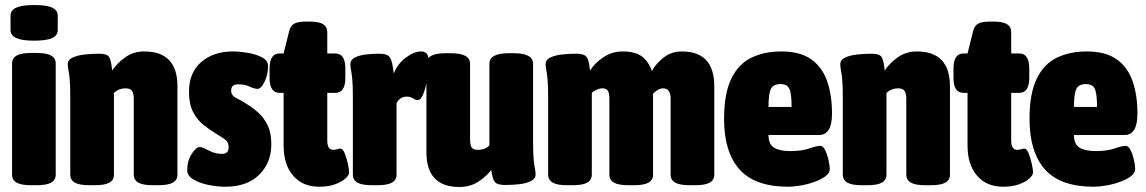

<svg xmlns="http://www.w3.org/2000/svg" viewBox="-20 -736 4565 765"><path d="M104 2Q64 2 46 -8.5Q28 -19 28 -40V-483Q28 -504 46 -514.5Q64 -525 104 -525H126Q166 -525 184 -514.5Q202 -504 202 -483V-40Q202 -19 184 -8.5Q166 2 126 2ZM116 -574Q67 -574 44.5 -584.5Q22 -595 22 -616V-674Q22 -695 44.5 -705.5Q67 -716 116 -716Q166 -716 188 -705.5Q210 -695 210 -674V-616Q210 -595 188 -584.5Q166 -574 116 -574Z M336 2Q296 2 278 -8.5Q260 -19 260 -40V-349Q260 -398 257.5 -422Q255 -446 252.5 -457.5Q250 -469 250 -480Q250 -498 270 -507Q290 -516 319 -519Q348 -522 375 -522Q407 -522 415 -508.5Q423 -495 427 -455Q447 -485 479.5 -508Q512 -531 555 -531Q687 -531 687 -392V-40Q687 -19 669 -8.5Q651 2 611 2H589Q549 2 531 -8.5Q513 -19 513 -40V-342Q513 -362 506.5 -373Q500 -384 480 -384Q454 -384 434 -366V-40Q434 -19 416 -8.5Q398 2 358 2Z M877 8Q844 8 809 0.5Q774 -7 750 -21.5Q726 -36 726 -57Q726 -95 743.5 -122.5Q761 -150 776 -150Q785 -150 797 -143.5Q809 -137 826 -130Q843 -123 866 -123Q891 -123 891 -150Q891 -171 874.5 -182Q858 -193 837 -206Q814 -220 790 -239Q766 -258 749.5 -289.5Q733 -321 733 -370Q733 -447 782 -489Q831 -531 908 -531Q935 -531 967.5 -525.5Q1000 -520 1024 -507.5Q1048 -495 1048 -473Q1048 -438 1034 -410Q1020 -382 1007 -382Q993 -382 974.5 -391Q956 -400 928 -400Q901 -400 901 -375Q901 -355 922 -345Q943 -335 967 -319Q990 -305 1011.5 -285Q1033 -265 1047 -235.5Q1061 -206 1061 -161Q1061 -88 1013 -40Q965 8 877 8Z M1252 8Q1186 8 1148 -36Q1110 -80 1110 -156V-366H1094Q1054 -366 1054 -426V-463Q1054 -523 1094 -523H1110L1132 -611Q1137 -633 1152 -641.5Q1167 -650 1198 -650H1214Q1251 -650 1267.5 -639.5Q1284 -629 1284 -608V-523H1316Q1356 -523 1356 -463V-426Q1356 -366 1316 -366H1284V-176Q1284 -139 1308 -139Q1316 -139 1324 -141.5Q1332 -144 1336 -144Q1346 -144 1353.5 -125Q1361 -106 1366 -83.5Q1371 -61 1371 -49Q1371 -38 1356 -24.5Q1341 -11 1314.5 -1.5Q1288 8 1252 8Z M1462 2Q1422 2 1404 -8.5Q1386 -19 1386 -40V-349Q1386 -398 1383.5 -422Q1381 -446 1378.5 -457.5Q1376 -469 1376 -480Q1376 -498 1394 -507Q1412 -516 1438 -519Q1464 -522 1489 -522Q1512 -522 1523 -516.5Q1534 -511 1539.5 -494Q1545 -477 1549 -443Q1564 -482 1597 -506.5Q1630 -531 1658 -531Q1688 -531 1688 -494Q1688 -461 1682.5 -424.5Q1677 -388 1667 -362.5Q1657 -337 1644 -337Q1636 -337 1626.5 -344Q1617 -351 1600 -351Q1586 -351 1575.5 -343.5Q1565 -336 1560 -325V-40Q1560 -19 1542 -8.5Q1524 2 1484 2Z M1810 9Q1679 9 1679 -130V-482Q1679 -524 1756 -524H1776Q1853 -524 1853 -482V-181Q1853 -159 1859 -149Q1865 -139 1884 -139Q1914 -139 1930 -157V-482Q1930 -524 2007 -524H2027Q2104 -524 2104 -482V-172Q2104 -123 2106.5 -99Q2109 -75 2111.5 -63.5Q2114 -52 2114 -41Q2114 -24 2095 -14.5Q2076 -5 2048.5 -2Q2021 1 1995 1Q1972 1 1961 -4Q1950 -9 1945.5 -22Q1941 -35 1937 -59Q1919 -34 1886.5 -12.5Q1854 9 1810 9Z M2240 2Q2200 2 2182 -8.5Q2164 -19 2164 -40V-349Q2164 -398 2161.5 -422Q2159 -446 2156.5 -457.5Q2154 -469 2154 -480Q2154 -498 2173 -507Q2192 -516 2219.5 -519Q2247 -522 2273 -522Q2297 -522 2308 -516.5Q2319 -511 2323.5 -496.5Q2328 -482 2331 -455Q2349 -484 2383.5 -507.5Q2418 -531 2461 -531Q2510 -531 2537 -511.5Q2564 -492 2577 -453Q2594 -483 2624.5 -507Q2655 -531 2697 -531Q2826 -531 2826 -392V-40Q2826 -19 2808 -8.5Q2790 2 2750 2H2728Q2688 2 2670 -8.5Q2652 -19 2652 -40V-342Q2652 -384 2622 -384Q2603 -384 2582 -363V-40Q2582 -19 2564 -8.5Q2546 2 2506 2H2484Q2444 2 2426 -8.5Q2408 -19 2408 -40V-342Q2408 -365 2402 -374.5Q2396 -384 2381 -384Q2370 -384 2358 -379Q2346 -374 2338 -366V-40Q2338 -19 2320 -8.5Q2302 2 2262 2Z M3121 8Q2988 8 2926.5 -61Q2865 -130 2865 -262Q2865 -364 2894 -423Q2923 -482 2974.5 -506.5Q3026 -531 3093 -531Q3167 -531 3211 -500.5Q3255 -470 3275 -414.5Q3295 -359 3295 -283Q3295 -198 3243 -198H3042Q3042 -161 3064.5 -147.5Q3087 -134 3128 -134Q3174 -134 3204.5 -144.5Q3235 -155 3248 -155Q3259 -155 3267.5 -138Q3276 -121 3281 -99Q3286 -77 3286 -62Q3286 -46 3268 -33Q3250 -20 3223 -10.5Q3196 -1 3168 3.5Q3140 8 3121 8ZM3042 -310H3134Q3134 -364 3125 -382.5Q3116 -401 3090 -401Q3062 -401 3052 -382.5Q3042 -364 3042 -310Z M3414 2Q3374 2 3356 -8.5Q3338 -19 3338 -40V-349Q3338 -398 3335.5 -422Q3333 -446 3330.5 -457.5Q3328 -469 3328 -480Q3328 -498 3348 -507Q3368 -516 3397 -519Q3426 -522 3453 -522Q3485 -522 3493 -508.5Q3501 -495 3505 -455Q3525 -485 3557.5 -508Q3590 -531 3633 -531Q3765 -531 3765 -392V-40Q3765 -19 3747 -8.5Q3729 2 3689 2H3667Q3627 2 3609 -8.5Q3591 -19 3591 -40V-342Q3591 -362 3584.5 -373Q3578 -384 3558 -384Q3532 -384 3512 -366V-40Q3512 -19 3494 -8.5Q3476 2 3436 2Z M3977 8Q3911 8 3873 -36Q3835 -80 3835 -156V-366H3819Q3779 -366 3779 -426V-463Q3779 -523 3819 -523H3835L3857 -611Q3862 -633 3877 -641.5Q3892 -650 3923 -650H3939Q3976 -650 3992.5 -639.5Q4009 -629 4009 -608V-523H4041Q4081 -523 4081 -463V-426Q4081 -366 4041 -366H4009V-176Q4009 -139 4033 -139Q4041 -139 4049 -141.5Q4057 -144 4061 -144Q4071 -144 4078.5 -125Q4086 -106 4091 -83.5Q4096 -61 4096 -49Q4096 -38 4081 -24.5Q4066 -11 4039.5 -1.5Q4013 8 3977 8Z M4338 8Q4205 8 4143.5 -61Q4082 -130 4082 -262Q4082 -364 4111 -423Q4140 -482 4191.5 -506.5Q4243 -531 4310 -531Q4384 -531 4428 -500.5Q4472 -470 4492 -414.5Q4512 -359 4512 -283Q4512 -198 4460 -198H4259Q4259 -161 4281.5 -147.5Q4304 -134 4345 -134Q4391 -134 4421.5 -144.5Q4452 -155 4465 -155Q4476 -155 4484.5 -138Q4493 -121 4498 -99Q4503 -77 4503 -62Q4503 -46 4485 -33Q4467 -20 4440 -10.5Q4413 -1 4385 3.5Q4357 8 4338 8ZM4259 -310H4351Q4351 -364 4342 -382.5Q4333 -401 4307 -401Q4279 -401 4269 -382.5Q4259 -364 4259 -310Z"/></svg>

Font: Asap Condensed Black
Style: Regular
Weight: 900
Width: 3
Designer: Pablo Cosgaya
Foundry: Omnibus-Type
Version: Version 3.001; ttfautohint (v1.8.4.7-5d5b)